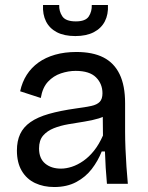

<svg xmlns="http://www.w3.org/2000/svg" viewBox="-20 -739 596 772"><path d="M198 13Q155 13 121 -3Q87 -19 67.5 -52Q48 -85 48 -134Q48 -172 61 -200Q74 -228 102.5 -248Q131 -268 176.5 -281Q222 -294 286 -303Q324 -308 347 -313Q370 -318 381 -329.5Q392 -341 392 -364Q392 -402 366 -428Q340 -454 284 -454Q255 -454 225 -444Q195 -434 173 -410.5Q151 -387 144 -345L61 -372Q69 -409 87.5 -438Q106 -467 134.5 -487.5Q163 -508 201.5 -519Q240 -530 287 -530Q353 -530 396 -508Q439 -486 461 -440.5Q483 -395 483 -324V-210Q483 -178 484.5 -141.5Q486 -105 488.5 -68.5Q491 -32 494 0H410Q407 -32 405 -64.5Q403 -97 402 -130H389Q374 -92 349 -59.5Q324 -27 286.5 -7Q249 13 198 13ZM225 -61Q246 -61 269 -68.5Q292 -76 315 -92Q338 -108 358 -133Q378 -158 394 -194L393 -292L420 -287Q404 -271 377.5 -263Q351 -255 319 -250Q287 -245 255 -239.5Q223 -234 196.5 -223.5Q170 -213 153.5 -194Q137 -175 137 -142Q137 -102 161.5 -81.5Q186 -61 225 -61ZM153 -719H218Q217 -694 230.5 -673.5Q244 -653 285 -653Q324 -653 337 -673Q350 -693 349 -719H414Q416 -681 401.5 -653Q387 -625 357 -609.5Q327 -594 283 -594Q238 -594 208.5 -609.5Q179 -625 165 -653Q151 -681 153 -719Z"/></svg>

Font: Bricolage Grotesque 16pt
Style: Regular
Weight: 400
Version: Version 1.001;gftools[0.9.33.dev8+g029e19f]